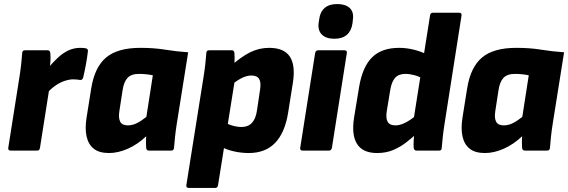

<svg xmlns="http://www.w3.org/2000/svg" viewBox="-20 -746 2814 951"><path d="M33 0Q19 0 21 -14L77 -369Q82 -401 85 -429Q88 -457 90 -483Q90 -497 104 -497H215Q228 -497 229 -484Q231 -467 230 -447.5Q229 -428 226 -408L230 -344L178 -14Q177 -8 174 -4Q171 0 163 0ZM209 -280 219 -410Q243 -438 267 -460.5Q291 -483 318.5 -496Q346 -509 377 -509Q399 -509 408 -506Q414 -503 415 -499Q416 -495 415 -489Q412 -462 405.5 -426.5Q399 -391 392 -362Q388 -348 376 -350Q370 -351 362 -352Q354 -353 342 -353Q324 -353 301 -345.5Q278 -338 254.5 -322Q231 -306 209 -280Z M520 12Q472 12 445 -9Q418 -30 409 -69.5Q400 -109 409 -165L432 -309Q449 -414 506 -461.5Q563 -509 675 -509Q743 -509 798 -500Q853 -491 912 -487L855 -129Q850 -97 847 -68.5Q844 -40 842 -14Q841 0 828 0H718Q705 0 704 -14Q703 -27 703 -41.5Q703 -56 704 -71Q662 -31 613.5 -9.5Q565 12 520 12ZM613 -125Q636 -125 658 -136Q680 -147 705 -167L737 -373Q724 -376 706 -378Q688 -380 668 -380Q630 -380 611.5 -360Q593 -340 587 -298L571 -194Q566 -161 575.5 -143Q585 -125 613 -125Z M1212 12Q1174 12 1135.5 3Q1097 -6 1073 -21L1090 -142Q1107 -131 1131 -124Q1155 -117 1177 -117Q1209 -117 1228 -137.5Q1247 -158 1253 -200L1268 -301Q1274 -338 1263.5 -355Q1253 -372 1225 -372Q1201 -372 1173.5 -357.5Q1146 -343 1112 -313L1116 -413Q1173 -464 1218 -486.5Q1263 -509 1313 -509Q1386 -509 1415 -466.5Q1444 -424 1431 -338L1407 -187Q1391 -88 1342.5 -38Q1294 12 1212 12ZM916 185Q901 185 903 171L989 -370Q994 -401 997 -429.5Q1000 -458 1002 -483Q1002 -497 1016 -497H1127Q1140 -497 1141 -484Q1142 -474 1142 -462Q1142 -450 1141.5 -437.5Q1141 -425 1139 -413L1143 -349L1060 171Q1058 185 1046 185Z M1479 0Q1465 0 1467 -14L1541 -484Q1544 -497 1556 -497H1685Q1700 -497 1698 -484L1624 -14Q1621 0 1609 0ZM1636 -554Q1596 -554 1575 -574Q1554 -594 1558 -631L1561 -650Q1565 -686 1587.5 -706Q1610 -726 1650 -726Q1691 -726 1712 -706.5Q1733 -687 1728 -650L1726 -631Q1721 -594 1698.5 -574Q1676 -554 1636 -554Z M1848 12Q1777 12 1748.5 -33Q1720 -78 1734 -165L1759 -317Q1776 -416 1823.5 -462.5Q1871 -509 1957 -509Q1994 -509 2031.5 -499.5Q2069 -490 2094 -476L2076 -355Q2057 -367 2033 -373.5Q2009 -380 1988 -380Q1955 -380 1937.5 -361Q1920 -342 1913 -301L1896 -197Q1890 -161 1900 -143Q1910 -125 1938 -125Q1955 -125 1973.5 -132Q1992 -139 2012 -152.5Q2032 -166 2054 -186L2049 -89Q2022 -64 1992.5 -41Q1963 -18 1927.5 -3Q1892 12 1848 12ZM2043 0Q2031 0 2029 -14Q2028 -30 2029 -49.5Q2030 -69 2032 -88L2028 -150L2110 -669Q2112 -683 2124 -683H2254Q2268 -683 2266 -669L2181 -127Q2176 -95 2173 -66.5Q2170 -38 2168 -14Q2168 0 2155 0Z M2382 12Q2334 12 2307 -9Q2280 -30 2271 -69.5Q2262 -109 2271 -165L2294 -309Q2311 -414 2368 -461.5Q2425 -509 2537 -509Q2605 -509 2660 -500Q2715 -491 2774 -487L2717 -129Q2712 -97 2709 -68.5Q2706 -40 2704 -14Q2703 0 2690 0H2580Q2567 0 2566 -14Q2565 -27 2565 -41.5Q2565 -56 2566 -71Q2524 -31 2475.5 -9.5Q2427 12 2382 12ZM2475 -125Q2498 -125 2520 -136Q2542 -147 2567 -167L2599 -373Q2586 -376 2568 -378Q2550 -380 2530 -380Q2492 -380 2473.5 -360Q2455 -340 2449 -298L2433 -194Q2428 -161 2437.5 -143Q2447 -125 2475 -125Z"/></svg>

Font: Sofia Sans Black
Style: Italic
Weight: 900
Italic angle: -9°
Version: Version 4.100-B